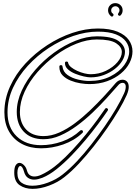

<svg xmlns="http://www.w3.org/2000/svg" viewBox="-20 -918 866 1226"><path d="M242 29Q173 29 120 1Q67 -27 37.5 -78.5Q8 -130 8 -201Q8 -286 44 -365.5Q80 -445 142 -512Q204 -579 281.5 -629.5Q359 -680 442.5 -708Q526 -736 605 -736Q682 -736 731 -715.5Q780 -695 803 -662Q826 -629 826 -590Q826 -553 807 -516Q788 -479 751.5 -448.5Q715 -418 664 -399.5Q613 -381 550 -381Q526 -381 494 -386Q462 -391 431 -403.5Q400 -416 379.5 -437Q359 -458 359 -491V-492Q359 -502 369 -502Q379 -502 379 -493Q383 -459 411.5 -439Q440 -419 478.5 -410Q517 -401 550 -401Q627 -401 684.5 -430Q742 -459 773.5 -502.5Q805 -546 805 -590Q805 -624 784.5 -652.5Q764 -681 720 -698.5Q676 -716 605 -716Q529 -716 448 -688.5Q367 -661 292 -612Q217 -563 157.5 -498Q98 -433 63 -357.5Q28 -282 28 -201Q28 -104 86.5 -47.5Q145 9 242 9Q310 9 376.5 -14.5Q443 -38 492 -84Q495 -87 499 -87Q510 -87 510 -76Q510 -73 506 -69Q454 -20 383.5 4.5Q313 29 242 29ZM188 288Q140 288 105.5 264.5Q71 241 71 184Q71 150 81 136Q91 122 104 122Q118 122 132.5 136Q147 150 152 171Q158 192 170.5 200.5Q183 209 199 209Q219 209 241.5 199Q264 189 286.5 175Q309 161 327 147Q345 133 354 125Q399 86 443.5 38Q488 -10 528.5 -59.5Q569 -109 600.5 -152Q632 -195 651 -223Q654 -228 659 -228Q664 -228 668 -223Q672 -218 668 -212Q643 -175 606.5 -126Q570 -77 526.5 -25Q483 27 436 75.5Q389 124 342 161.5Q295 199 251 217Q238 222 224.5 225.5Q211 229 197 229Q176 229 158.5 217.5Q141 206 133 177Q123 142 109 142Q102 142 96.5 154Q91 166 91 186Q91 230 118 249Q145 268 186 268Q233 268 286.5 248Q340 228 379 197Q424 162 471 112Q518 62 563 4.5Q608 -53 648.5 -111.5Q689 -170 720.5 -223.5Q752 -277 771 -319Q778 -334 780.5 -345Q783 -356 783 -364Q783 -374 780 -379Q777 -384 774 -386Q770 -389 763 -389Q747 -389 734 -373Q702 -336 660.5 -290.5Q619 -245 571 -199Q523 -153 470.5 -114.5Q418 -76 364.5 -52.5Q311 -29 258 -29Q178 -29 132.5 -76.5Q87 -124 87 -203Q87 -271 119 -340Q151 -409 204.5 -471Q258 -533 325 -581.5Q392 -630 462.5 -658Q533 -686 598 -686Q695 -686 736.5 -656.5Q778 -627 778 -587Q778 -559 761 -530.5Q744 -502 713.5 -478Q683 -454 643 -439Q603 -424 558 -424Q542 -424 515 -430Q488 -436 460.5 -447Q433 -458 414 -475Q395 -492 395 -514V-516Q395 -525 405 -525Q414 -525 415 -517Q418 -502 434 -489Q450 -476 473 -465.5Q496 -455 519 -449.5Q542 -444 558 -444Q611 -444 656.5 -466Q702 -488 730 -521Q758 -554 758 -586Q758 -618 721.5 -642Q685 -666 598 -666Q536 -666 468 -639Q400 -612 336 -565Q272 -518 220 -458.5Q168 -399 137.5 -333Q107 -267 107 -203Q107 -133 147 -91Q187 -49 258 -49Q307 -49 358 -71.5Q409 -94 459 -131.5Q509 -169 556 -214Q603 -259 644.5 -304Q686 -349 718 -387Q737 -409 762 -409Q779 -409 790.5 -397.5Q802 -386 802 -363Q802 -341 789 -311Q770 -268 738 -214Q706 -160 665 -100.5Q624 -41 578 17Q532 75 484.5 126Q437 177 391 213Q350 246 294 267Q238 288 188 288ZM689 -814Q670 -830 670 -852Q670 -872 683.5 -885Q697 -898 716 -898Q736 -898 749.5 -885Q763 -872 763 -852Q763 -833 750 -820Q747 -817 743 -817Q738 -817 734.5 -822.5Q731 -828 736 -834Q743 -843 743 -852Q743 -863 735.5 -870.5Q728 -878 717 -878Q706 -878 698 -870.5Q690 -863 690 -852Q690 -837 701 -831Q705 -828 705 -823Q705 -818 700 -814Q695 -810 689 -814Z"/></svg>

Font: Neonderthaw
Style: Regular
Weight: 400
Designer: Robert E. Leuschke
Foundry: Robert E. Leuschke
Version: Version 1.010; ttfautohint (v1.8.3)